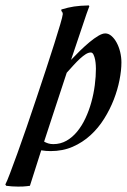

<svg xmlns="http://www.w3.org/2000/svg" viewBox="-93 -690 471 713"><path d="M238.8 -667Q234.9 -657.7 228.5 -638.9Q222.2 -620.1 213.4 -594Q204.6 -567.9 193.8 -535.9Q183.1 -503.9 170.9 -467.8Q187 -484.9 204.8 -502.2Q222.7 -519.5 239.7 -533.7Q256.8 -547.9 272 -556.9Q287.1 -565.9 297.9 -565.9Q310.1 -565.9 321 -556.4Q332 -546.9 340.3 -531.5Q348.6 -516.1 353.3 -496.8Q357.9 -477.5 357.9 -458Q357.9 -428.7 350.8 -392.8Q343.8 -356.9 329.6 -320.3Q315.4 -283.7 293.9 -249.3Q272.5 -214.8 243.2 -188Q213.9 -161.1 177 -145Q140.1 -128.9 95.2 -128.9Q77.6 -128.9 60.1 -131.8L18.1 0Q12.2 1 5.4 1.5Q-0.5 2.4 -8.8 2.7Q-17.1 2.9 -26.9 2.9Q-47.9 2.9 -69.8 0L-73.2 -4.9Q-67.4 -15.6 -55.7 -46.6Q-43.9 -77.6 -28.1 -121.3Q-12.2 -165 5.9 -217.8Q23.9 -270.5 42.2 -325Q60.5 -379.4 77.6 -431.6Q94.7 -483.9 108.4 -526.9Q122.1 -569.8 130.6 -599.1Q139.2 -628.4 140.1 -637.2Q140.1 -641.1 138.7 -644.3Q137.2 -647.5 134.8 -648.9V-654.8Q147.9 -658.7 159.2 -661.4Q170.4 -664.1 181.9 -665.8Q193.4 -667.5 206.5 -668.5Q219.7 -669.4 236.8 -669.9ZM154.8 -419.9Q133.8 -356.4 112.3 -290.8Q90.8 -225.1 70.8 -164.1Q77.6 -160.2 85.9 -157.5Q94.2 -154.8 105 -154.8Q131.8 -154.8 154.1 -167.5Q176.3 -180.2 193.8 -201.7Q211.4 -223.1 224.6 -251.5Q237.8 -279.8 246.3 -310.8Q254.9 -341.8 259 -373.8Q263.2 -405.8 263.2 -435.1Q263.2 -438 262.7 -447.8Q262.2 -457.5 260.3 -468Q258.3 -478.5 254.4 -486.8Q250.5 -495.1 244.1 -495.1Q235.4 -495.1 225.3 -488.8Q215.3 -482.4 204.1 -472.2Q192.9 -461.9 180.4 -448.2Q168 -434.6 154.8 -419.9Z"/></svg>

Font: Romanesco
Style: Regular
Weight: 400
Designer: Astigmatic (AOETI)
Foundry: Astigmatic (AOETI)
Version: Version 1.000